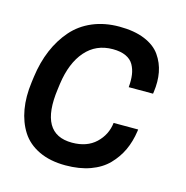

<svg xmlns="http://www.w3.org/2000/svg" viewBox="-87 -625 698 719"><g transform="rotate(15 261.5 -265.0)"><path d="M129.9 -277.8 127 -255.9Q102.1 -76.2 230 -76.2Q287.6 -76.2 322 -108.6Q356.4 -141.1 361.8 -188H457L456.1 -181.2Q450.2 -140.1 434.6 -106.4Q418.9 -72.8 392.3 -45.4Q365.7 -18.1 324 -2.9Q282.2 12.2 228 12.2Q168.5 12.2 125 -8.5Q81.5 -29.3 58.1 -65.9Q34.7 -102.5 26.4 -150.6Q18.1 -198.7 25.9 -255.9L28.8 -277.8Q36.6 -335.4 56.6 -382.8Q76.7 -430.2 108.2 -466.3Q139.6 -502.4 186 -522.2Q232.4 -542 290 -542Q347.7 -542 388.2 -525.4Q428.7 -508.8 449.2 -479.5Q469.7 -450.2 476.3 -415Q482.9 -379.9 477.1 -338.9L476.1 -332H381.8Q384.3 -359.4 381.3 -380.1Q378.4 -400.9 368.7 -418.2Q358.9 -435.5 338.6 -444.8Q318.4 -454.1 288.1 -454.1Q223.1 -454.1 182.4 -407.5Q141.6 -360.8 129.9 -277.8Z"/></g></svg>

Font: Cooper Hewitt
Style: Medium Italic
Weight: 708
Designer: Village Type and Design LLC
Foundry: Cooper Hewitt Smithsonian Design Museum
Version: 1.000